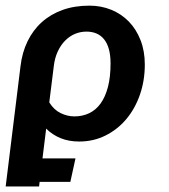

<svg xmlns="http://www.w3.org/2000/svg" viewBox="-56 -513 606 690"><path d="M17.6 -274.4Q23.4 -324.2 43 -364.5Q62.5 -404.8 94.2 -433.3Q126 -461.9 168.9 -477.3Q211.9 -492.7 265.6 -492.7Q307.6 -492.7 344 -477.8Q380.4 -462.9 407 -435.5Q433.6 -408.2 449 -368.9Q464.4 -329.6 464.4 -281.2Q464.4 -223.1 446.8 -172.6Q429.2 -122.1 397.7 -84.7Q366.2 -47.4 323 -25.9Q279.8 -4.4 228.5 -4.4Q190.9 -4.4 161.4 -16.6Q131.8 -28.8 109.9 -50.8L96.7 56.2H215.3L196.8 140.6H86.4L84.5 157.2H-35.6ZM121.1 -145Q137.7 -118.2 162.1 -106.4Q186.5 -94.7 211.4 -94.7Q240.2 -94.7 264.2 -106Q288.1 -117.2 305.2 -140.6Q322.3 -164.1 331.8 -200Q341.3 -235.8 341.3 -285.2Q341.3 -314.9 335.2 -336.7Q329.1 -358.4 317.6 -372.3Q306.2 -386.2 290.3 -392.8Q274.4 -399.4 254.9 -399.4Q233.4 -399.4 213.9 -391.4Q194.3 -383.3 178.5 -367.4Q162.6 -351.6 151.6 -328.1Q140.6 -304.7 137.2 -274.4Z"/></svg>

Font: Carlito
Style: Bold Italic
Weight: 700
Italic angle: -7°
Designer: Lukasz Dziedzic
Foundry: tyPoland Lukasz Dziedzic
Version: Version 1.104